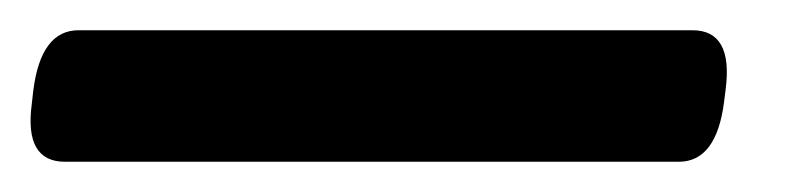

<svg xmlns="http://www.w3.org/2000/svg" viewBox="-74 31 522 127"><path d="M-31 138Q-58 138 -53 100L-52 91Q-47 51 -22 51H384Q411 51 406 90L405 98Q400 138 375 138Z"/></svg>

Font: Asap Condensed Condensed SemiBold
Style: Italic
Weight: 600
Width: 3
Italic angle: -6°
Designer: Pablo Cosgaya
Foundry: Omnibus-Type
Version: Version 3.001; ttfautohint (v1.8.4.7-5d5b)